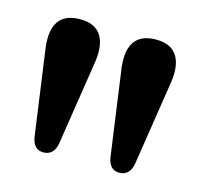

<svg xmlns="http://www.w3.org/2000/svg" viewBox="-63 -847 501 480"><g transform="rotate(15 187.5 -607.0)"><path d="M282.5 -434Q257.5 -434 252 -465.5L222.5 -677.5Q205.5 -779.5 286.5 -779.5Q326.5 -779.5 342 -753Q357.5 -726.5 348.5 -678L315.5 -465Q309.5 -434 282.5 -434ZM86 -434Q61 -434 55.5 -465.5L26 -677.5Q9 -779.5 90 -779.5Q130 -779.5 145.5 -753Q161 -726.5 152 -678L119 -465Q113 -434 86 -434Z"/></g></svg>

Font: Fraunces 9pt S000 SemiBold
Style: Regular
Weight: 600
Version: Version 1.000; ttfautohint (v1.8.3)